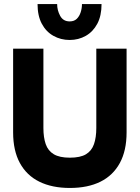

<svg xmlns="http://www.w3.org/2000/svg" viewBox="-20 -921 692 951"><path d="M326 10Q238 10 175 -21Q112 -52 78.5 -113.5Q45 -175 45 -265V-680H195V-287Q195 -240 206.5 -207Q218 -174 246.5 -157Q275 -140 326 -140Q378 -140 406 -157Q434 -174 445.5 -207Q457 -240 457 -287V-680H607V-265Q607 -175 573.5 -113.5Q540 -52 477.5 -21Q415 10 326 10ZM483 -901Q483 -843 462 -803.5Q441 -764 405 -743.5Q369 -723 325 -723Q281 -723 244.5 -743.5Q208 -764 187 -803.5Q166 -843 166 -901H263Q263 -870 278 -842.5Q293 -815 325 -815Q347 -815 360 -827.5Q373 -840 379.5 -860Q386 -880 386 -901Z"/></svg>

Font: Teachers
Style: Regular
Weight: 400
Designer: Alfredo Marco Pradil, Chank Diesel
Version: Version 1.001